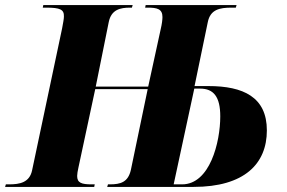

<svg xmlns="http://www.w3.org/2000/svg" viewBox="-45 -734 1126 754"><path d="M-25 0H325L327 -10H315C275 -10 258 -16 258 -43C258 -51 260 -62 263 -76L329 -384H535L469 -67C458 -18 428 -10 386 -10H379L376 0H715C915 0 1003 -91 1003 -222C1003 -353 910 -396 774 -396H719L771 -647C781 -697 818 -704 864 -704H881L884 -714H527L525 -704H535C572 -704 593 -699 593 -667C593 -657 591 -640 586 -619L537 -394H331L382 -647C392 -697 428 -704 466 -704H473L476 -714H125L123 -704H136C191 -704 207 -697 206 -669C206 -660 203 -645 199 -623L81 -65C71 -17 32 -10 -9 -10H-22ZM670 -10H637L718 -386H741C793 -386 820 -355 820 -277C820 -175 779 -10 670 -10Z"/></svg>

Font: Noto Serif Display ExtraBold
Style: Italic
Weight: 800
Italic angle: -12°
Designer: Monotype Design Team
Foundry: Monotype Imaging Inc.
Version: Version 2.009